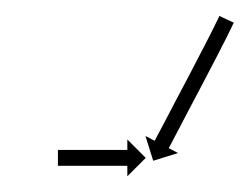

<svg xmlns="http://www.w3.org/2000/svg" viewBox="-20 -554 315 242"><path d="M54 -365C53.7 -365 53.3 -365 53 -365V-345C53.3 -345 53.7 -345 54 -345C54.9 -345 55.8 -345 56.8 -345C58.2 -345 59.6 -345 61.1 -345C62.9 -345 64.8 -345 66.7 -345C68.9 -345 71.1 -345 73.3 -345C75.8 -345 78.2 -345 80.7 -345C83.3 -345 86 -345 88.6 -345C91.3 -345 94 -345 96.7 -345C99.5 -345 102.2 -345 104.9 -345C107.5 -345 110.2 -345 112.8 -345C115.3 -345 117.7 -345 120.2 -345C122.4 -345 124.6 -345 126.8 -345C128.7 -345 130.6 -345 132.4 -345C133.9 -345 135.3 -345 136.7 -345C137.7 -345 138.6 -345 139.5 -345C139.8 -345 140.2 -345 140.5 -345V-331.8L163.7 -355L140.5 -378.2V-365C140.2 -365 139.8 -365 139.5 -365C138.6 -365 137.7 -365 136.7 -365C135.3 -365 133.9 -365 132.4 -365C130.6 -365 128.7 -365 126.8 -365C124.6 -365 122.4 -365 120.2 -365C117.7 -365 115.3 -365 112.8 -365C110.2 -365 107.5 -365 104.9 -365C102.2 -365 99.5 -365 96.7 -365C94 -365 91.3 -365 88.6 -365C86 -365 83.3 -365 80.7 -365C78.2 -365 75.8 -365 73.3 -365C71.1 -365 68.9 -365 66.7 -365C64.8 -365 62.9 -365 61.1 -365C59.6 -365 58.2 -365 56.8 -365C55.8 -365 54.9 -365 54 -365ZM273.8 -523.5C274.1 -524.2 274.4 -524.8 274.7 -525.4L256.5 -533.9C256.2 -533.3 256 -532.7 255.7 -532L255.7 -532.1L255.7 -532.1C254.9 -530.4 254 -528.6 253.2 -526.9L253.2 -527L253.2 -527C251.9 -524.3 250.6 -521.7 249.3 -519.1L249.3 -519.1L249.3 -519.1C247.6 -515.7 245.9 -512.3 244.2 -508.9L244.2 -508.9L244.2 -508.9C242.2 -505 240.1 -501 238.1 -497L238.1 -497L238.1 -497C235.8 -492.6 233.5 -488.1 231.2 -483.7C228.8 -479 226.3 -474.2 223.8 -469.5C221.3 -464.6 218.7 -459.8 216.2 -454.9C213.6 -450 211 -445.1 208.5 -440.3C206 -435.5 203.5 -430.8 201 -426.1C198.7 -421.7 196.4 -417.3 194.1 -412.9C192 -408.9 189.9 -405 187.9 -401C186.1 -397.7 184.3 -394.3 182.6 -391C181.2 -388.4 179.9 -385.8 178.5 -383.3C177.7 -381.6 176.8 -379.9 175.9 -378.3C175.6 -377.7 175.3 -377.1 175 -376.5L163.3 -382.6L173.1 -351.4L204.4 -361.1L192.7 -367.3C193 -367.8 193.3 -368.4 193.6 -369C194.5 -370.7 195.4 -372.3 196.3 -374C197.6 -376.6 199 -379.1 200.3 -381.7C202.1 -385 203.8 -388.4 205.6 -391.7C207.6 -395.7 209.7 -399.6 211.8 -403.6C214.1 -408 216.4 -412.4 218.7 -416.8C221.2 -421.5 223.7 -426.2 226.2 -431C228.7 -435.8 231.3 -440.7 233.9 -445.6C236.4 -450.5 239 -455.4 241.5 -460.2C244 -465 246.5 -469.7 249 -474.5C251.3 -478.9 253.6 -483.4 255.9 -487.8L255.9 -487.8L255.9 -487.8C257.9 -491.8 260 -495.8 262 -499.9L262 -499.9L262.1 -499.9C263.8 -503.3 265.5 -506.7 267.2 -510.1L267.2 -510.1L267.2 -510.2C268.6 -512.8 269.9 -515.5 271.2 -518.2L271.2 -518.2L271.2 -518.2C272.1 -520 272.9 -521.7 273.7 -523.5L273.8 -523.5Z"/></svg>

Font: FRB American Cursive Just Arrows Semibold
Style: Italic
Weight: 600
Italic angle: -25°
Version: Version 2.0;Modular Font Editor K font №1